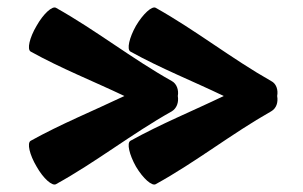

<svg xmlns="http://www.w3.org/2000/svg" viewBox="-20 -524 811 514"><path d="M440 -307C333 -367 237 -443 130 -503C120 -509 96 -487 78 -455C59 -423 52 -392 62 -386C143 -341 229 -307 313 -267C229 -227 143 -192 62 -147C52 -141 59 -110 78 -78C96 -46 120 -25 130 -31C237 -90 333 -166 440 -226C453 -234 459 -250 456 -267C459 -283 453 -300 440 -307ZM706 -307C600 -367 504 -443 397 -503C387 -509 363 -487 344 -455C326 -423 319 -392 329 -386C410 -341 496 -307 579 -267C496 -227 410 -192 329 -147C319 -141 326 -110 344 -78C363 -46 387 -25 397 -31C504 -90 600 -166 706 -226C720 -234 725 -250 722 -267C725 -283 720 -300 706 -307Z"/></svg>

Font: Nupuram Expanded Bold
Style: Regular
Weight: 700
Width: 7
Designer: Santhosh Thottingal (santhosh.thottingal@gmail.com)
Foundry: SMC
Version: Version 1.000